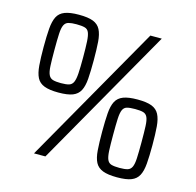

<svg xmlns="http://www.w3.org/2000/svg" viewBox="-103 -803 936 918"><g transform="rotate(15 365.0 -344.0)"><path d="M140.9 0 532.6 -688H589.1L197.4 0ZM177.7 -311Q133.5 -311 107.9 -320.8Q82.3 -330.6 71 -352.7Q59.7 -374.7 56.7 -411.9Q53.7 -449.2 53.7 -503Q53.7 -557.8 56.7 -594.8Q59.7 -631.7 71 -654.1Q82.3 -676.4 107.9 -686.2Q133.5 -696 177.7 -696Q223.4 -696 248.3 -686.2Q273.2 -676.4 284.7 -654.1Q296.2 -631.7 299 -594.8Q301.7 -557.8 301.7 -503Q301.7 -449.2 299 -411.9Q296.2 -374.7 284.7 -352.7Q273.2 -330.6 248.3 -320.8Q223.4 -311 177.7 -311ZM177.7 -357.6Q203.4 -357.6 217.7 -361.8Q231.9 -366 238.6 -380.5Q245.2 -394.9 247.2 -423.9Q249.1 -452.9 249.1 -503Q249.1 -553.6 247.4 -582.8Q245.7 -612.1 239.5 -626.5Q233.4 -641 218.6 -644.9Q203.8 -648.9 177.7 -648.9Q153.1 -648.9 138.5 -644.9Q124 -641 117.1 -626.5Q110.2 -612.1 108.8 -582.8Q107.3 -553.6 107.3 -503Q107.3 -452.9 108.8 -423.9Q110.2 -394.9 117.1 -380.5Q124 -366 138.5 -361.8Q153.1 -357.6 177.7 -357.6ZM553.3 8Q508.5 8 483 -1.8Q457.4 -11.6 445.8 -33.7Q434.3 -55.7 431.6 -92.9Q428.8 -130.2 428.8 -184Q428.8 -238.8 431.6 -275.8Q434.3 -312.7 445.8 -335.1Q457.4 -357.4 483 -367.2Q508.5 -377 553.3 -377Q599 -377 623.8 -367.2Q648.7 -357.4 660.2 -335.1Q671.8 -312.7 674.8 -275.8Q677.8 -238.8 677.8 -184Q677.8 -130.2 674.8 -92.9Q671.8 -55.7 660.2 -33.7Q648.7 -11.6 623.8 -1.8Q599 8 553.3 8ZM553.3 -38.6Q578.9 -38.6 593.2 -42.8Q607.5 -47 614.1 -61.5Q620.8 -75.9 622.2 -104.9Q623.7 -133.9 623.7 -184Q623.7 -234.6 622.4 -263.8Q621.2 -293.1 614.6 -307.5Q607.9 -322 593.6 -325.9Q579.4 -329.9 553.3 -329.9Q527.6 -329.9 513.3 -325.9Q499 -322 492.7 -307.5Q486.3 -293.1 484.8 -263.8Q483.4 -234.6 483.4 -184Q483.4 -133.9 484.8 -104.9Q486.3 -75.9 492.7 -61.5Q499 -47 513.3 -42.8Q527.6 -38.6 553.3 -38.6Z"/></g></svg>

Font: Saira Thin SemiCondensed
Style: Regular
Weight: 100
Width: 4
Version: Version 1.101